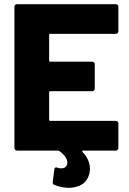

<svg xmlns="http://www.w3.org/2000/svg" viewBox="-20 -720 617 918"><path d="M546 -570Q546 -565 542.5 -561.5Q539 -558 534 -558H220Q215 -558 215 -553V-430Q215 -425 220 -425H421Q426 -425 429.5 -421.5Q433 -418 433 -413V-296Q433 -291 429.5 -287.5Q426 -284 421 -284H220Q215 -284 215 -279V-147Q215 -142 220 -142H534Q539 -142 542.5 -138.5Q546 -135 546 -130V-12Q546 -7 542.5 -3.5Q539 0 534 0H377Q374 0 373.5 1.5Q373 3 373 3Q373 5 374 6Q410 43 410 87Q410 100 407 112Q397 147 370.5 162.5Q344 178 309 178Q274 178 240 164Q232 162 232 153Q232 152 232 150L240 89Q241 83 244 81.5Q247 80 249 80Q251 80 255 82Q264 85 273 85Q295 85 301 66Q302 63 302 57Q302 31 264 2Q260 0 258 0H61Q56 0 52.5 -3.5Q49 -7 49 -12V-688Q49 -693 52.5 -696.5Q56 -700 61 -700H534Q539 -700 542.5 -696.5Q546 -693 546 -688Z"/></svg>

Font: LinhAnh ExtBd
Style: Regular
Weight: 800
Designer: Jeremy Tribby
Foundry: Tribby Type
Version: Version 1.408